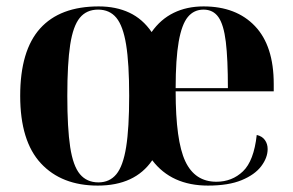

<svg xmlns="http://www.w3.org/2000/svg" viewBox="-20 -569 913 599"><path d="M285 10Q172 10 107.5 -59.5Q43 -129 43 -270Q43 -411 105 -480Q167 -549 288 -549Q342 -549 383.5 -529.5Q425 -510 453 -469Q481 -509 522 -529Q563 -549 615 -549Q717 -549 775.5 -487.5Q834 -426 834 -307V-284H528Q528 -130 558 -66Q588 -2 655 -2Q704 -2 738 -34.5Q772 -67 781 -148Q798 -144 806.5 -132Q815 -120 815 -104Q815 -77 795 -50.5Q775 -24 734 -7Q693 10 629 10Q515 10 455 -69Q401 10 285 10ZM287 0Q322 0 343 -25.5Q364 -51 373.5 -110Q383 -169 383 -270Q383 -371 373.5 -429.5Q364 -488 343 -513.5Q322 -539 286 -539Q250 -539 229 -513.5Q208 -488 199 -429.5Q190 -371 190 -270Q190 -169 199 -110Q208 -51 229.5 -25.5Q251 0 287 0ZM691 -294Q691 -385 684.5 -438.5Q678 -492 661.5 -515.5Q645 -539 615 -539Q585 -539 566 -516Q547 -493 537.5 -439Q528 -385 528 -294Z"/></svg>

Font: Noto Serif Display SemiCondensed
Style: Bold
Weight: 700
Width: 4
Designer: Monotype Design Team
Foundry: Monotype Imaging Inc.
Version: Version 2.009